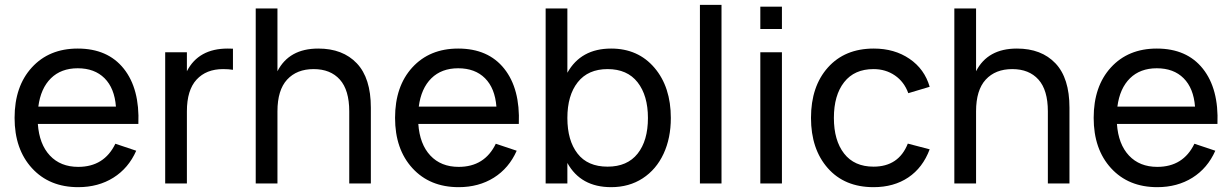

<svg xmlns="http://www.w3.org/2000/svg" viewBox="-20 -755 5070 790"><path d="M301.8 -68.4Q408.7 -68.4 454.6 -163.6L540.5 -134.8Q508.8 -63 446.5 -23.9Q384.3 15.1 301.8 15.1Q183.1 15.1 111.6 -63Q40 -141.1 40 -270Q40 -399.9 111.1 -477.5Q182.1 -555.2 299.8 -555.2Q423.3 -555.2 489.3 -472.4Q555.2 -389.6 549.3 -245.1H135.7Q141.6 -161.6 185.3 -115Q229 -68.4 301.8 -68.4ZM137.7 -316.4H457Q451.2 -392.1 410.2 -433.1Q369.1 -474.1 299.8 -474.1Q231.4 -474.1 189.5 -432.9Q147.5 -391.6 137.7 -316.4Z M938.5 -554.7V-467.8Q920.9 -470.7 897.9 -470.7Q828.6 -470.7 788.8 -427.5Q749 -384.3 749 -296.9V0H659.7V-540H749V-461.9Q796.9 -555.2 917 -555.2Q931.6 -555.2 938.5 -554.7Z M1417 0V-296.9Q1417 -384.3 1378.4 -427.5Q1339.8 -470.7 1270.5 -470.7Q1201.2 -470.7 1161.4 -427.5Q1121.6 -384.3 1121.6 -296.9V0H1032.2V-720.2H1121.6V-461.9Q1169.4 -555.2 1289.6 -555.2Q1390.6 -555.2 1448.2 -494.4Q1505.9 -433.6 1505.9 -312V0Z M1867.2 -68.4Q1974.1 -68.4 2020 -163.6L2106 -134.8Q2074.2 -63 2012 -23.9Q1949.7 15.1 1867.2 15.1Q1748.5 15.1 1677 -63Q1605.5 -141.1 1605.5 -270Q1605.5 -399.9 1676.5 -477.5Q1747.6 -555.2 1865.2 -555.2Q1988.8 -555.2 2054.7 -472.4Q2120.6 -389.6 2114.7 -245.1H1701.2Q1707 -161.6 1750.7 -115Q1794.4 -68.4 1867.2 -68.4ZM1703.1 -316.4H2022.5Q2016.6 -392.1 1975.6 -433.1Q1934.6 -474.1 1865.2 -474.1Q1796.9 -474.1 1754.9 -432.9Q1712.9 -391.6 1703.1 -316.4Z M2225.1 0V-720.2H2314.5V-455.6Q2370.1 -555.2 2494.6 -555.2Q2605.5 -555.2 2672.9 -476.1Q2740.2 -397 2740.2 -269.5Q2740.2 -186.5 2710.2 -122.1Q2680.2 -57.6 2624.3 -21.2Q2568.4 15.1 2494.6 15.1Q2369.6 15.1 2314.5 -84.5V0ZM2480 -470.7Q2399.9 -470.7 2357.2 -416.7Q2314.5 -362.8 2314.5 -269.5Q2314.5 -177.2 2356.2 -123.3Q2397.9 -69.3 2480 -69.3Q2561 -69.3 2603.5 -122.8Q2646 -176.3 2646 -269.5Q2646 -361.8 2603.5 -416.3Q2561 -470.7 2480 -470.7Z M2948.7 0H2859.9V-734.9H2948.7Z M3197.3 -635.7H3108.4V-727.5H3197.3ZM3197.3 0H3108.4V-540H3197.3Z M3574.2 15.1Q3455.1 15.1 3386 -63.2Q3316.9 -141.6 3316.9 -270Q3316.9 -399.4 3386.5 -477.3Q3456.1 -555.2 3575.2 -555.2Q3660.6 -555.2 3722.4 -512.9Q3784.2 -470.7 3805.2 -397.9L3717.3 -371.6Q3700.2 -418.5 3662.1 -444.6Q3624 -470.7 3574.2 -470.7Q3495.6 -470.7 3453.4 -417Q3411.1 -363.3 3411.1 -270Q3411.1 -177.2 3453.1 -123.3Q3495.1 -69.3 3574.2 -69.3Q3677.7 -69.3 3715.3 -164.1L3805.2 -140.6Q3776.9 -64.9 3717.3 -24.9Q3657.7 15.1 3574.2 15.1Z M4291.5 0V-296.9Q4291.5 -384.3 4252.9 -427.5Q4214.4 -470.7 4145 -470.7Q4075.7 -470.7 4035.9 -427.5Q3996.1 -384.3 3996.1 -296.9V0H3906.7V-720.2H3996.1V-461.9Q4043.9 -555.2 4164.1 -555.2Q4265.1 -555.2 4322.8 -494.4Q4380.4 -433.6 4380.4 -312V0Z M4741.7 -68.4Q4848.6 -68.4 4894.5 -163.6L4980.5 -134.8Q4948.7 -63 4886.5 -23.9Q4824.2 15.1 4741.7 15.1Q4623 15.1 4551.5 -63Q4480 -141.1 4480 -270Q4480 -399.9 4551 -477.5Q4622.1 -555.2 4739.7 -555.2Q4863.3 -555.2 4929.2 -472.4Q4995.1 -389.6 4989.3 -245.1H4575.7Q4581.5 -161.6 4625.2 -115Q4668.9 -68.4 4741.7 -68.4ZM4577.6 -316.4H4897Q4891.1 -392.1 4850.1 -433.1Q4809.1 -474.1 4739.7 -474.1Q4671.4 -474.1 4629.4 -432.9Q4587.4 -391.6 4577.6 -316.4Z"/></svg>

Font: Vela Sans Med
Style: Regular
Weight: 500
Designer: Principal design: Mikhail Sharanda - project Manrope.
Design modification: Ravid Balaliev
Foundry: Mikhail Sharanda
Version: Version 1.001